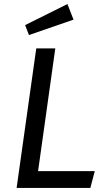

<svg xmlns="http://www.w3.org/2000/svg" viewBox="-20 -928 532 948"><path d="M168 -83H448L426 0H62L159 -689H253ZM343 -831 123 -755 104 -804 313 -908Z"/></svg>

Font: FiraGO
Style: Italic
Weight: 400
Italic angle: -8°
Designer: bBox Type GmbH
Foundry: bBox Type GmbH
Version: Version 1.001